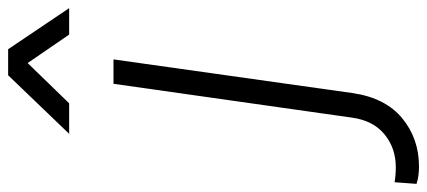

<svg xmlns="http://www.w3.org/2000/svg" viewBox="-432 -521 1050 472"><g transform="rotate(-90 93.0 -285.0)"><path d="M-80 220Q-105 220 -123 214L-119 160Q-101 163 -82 163Q-35 163 -1 135Q33 107 40 54L123 -531H183L100 58Q88 138 38 179Q-12 220 -80 220ZM0 -640 144 -790H208L309 -640H244L174 -742L75 -640Z"/></g></svg>

Font: Plus Jakarta Sans Light
Style: Italic
Weight: 300
Italic angle: -8°
Designer: Gumpita Rahayu
Foundry: Tokotype
Version: Version 2.071; ttfautohint (v1.8.4.7-5d5b);gftools[0.9.29]